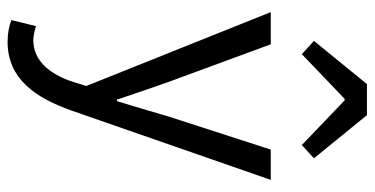

<svg xmlns="http://www.w3.org/2000/svg" viewBox="-261 -519 989 507"><g transform="rotate(90 233.5 -265.5)"><path d="M90 209C188 209 238 136 272 40L455 -486H375L288 -217C275 -174 261 -124 247 -80H243C228 -125 211 -175 196 -217L97 -486H12L207 1L196 37C176 97 141 141 86 141C74 141 59 137 49 134L33 199C49 205 68 209 90 209ZM88 -600 123 -568 241 -681H245L363 -568L398 -600L284 -740H202Z"/></g></svg>

Font: Giro Sans Regular
Style: Regular
Weight: 400
Designer: Paul D. Hunt
Foundry: Adobe Systems Incorporated
Version: Version 1.000;PS 1.0;hotconv 1.0.88;makeotf.lib2.5.647800